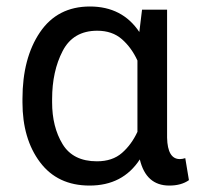

<svg xmlns="http://www.w3.org/2000/svg" viewBox="-20 -558 605 588"><path d="M558.6 -6.3Q535.2 10.3 498.5 10.3Q427.2 10.3 408.2 -69.8Q356 10.3 254.4 10.3Q156.2 10.3 102.5 -61.3Q48.8 -132.8 48.8 -244.6V-254.9Q48.8 -379.9 102.3 -459Q155.8 -538.1 255.4 -538.1Q354.5 -538.1 406.7 -460L415 -528.3H491.7V-136.2Q493.2 -70.8 530.8 -70.8Q538.6 -70.8 547.4 -73.7ZM139.6 -244.6Q139.6 -169.4 171.6 -116.7Q203.6 -64 276.9 -64Q324.2 -64 353.5 -89.6Q382.8 -115.2 400.9 -154.3V-372.6Q382.8 -412.1 353.3 -438Q323.7 -463.9 277.8 -463.9Q204.1 -463.9 171.9 -401.9Q139.6 -339.8 139.6 -254.4Z"/></svg>

Font: Roboto21382017
Style: Regular
Weight: 400
Designer: Christian Robertson
Foundry: Google
Version: Version 2.138; 2017